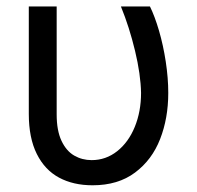

<svg xmlns="http://www.w3.org/2000/svg" viewBox="-20 -550 595 580"><path d="M151.2 -530.4V-204.4Q151.2 -155.7 165.7 -124.8Q180.2 -93.9 204.1 -80.1Q227.9 -66.3 256.9 -66.3Q299.7 -66.3 333.9 -93.2Q368.1 -120.2 387.1 -166.6Q406.1 -213.1 406.1 -269.3Q405 -325.6 387.9 -396.6Q370.9 -467.5 345.3 -530.4H433Q447.5 -501 460.3 -457.4Q473.1 -413.7 480.7 -364Q488.3 -314.2 488.3 -269.3Q488.3 -193 463.7 -130Q439.2 -67 387.9 -28.7Q336.7 9.7 259.7 9.7Q201.3 9.7 158.3 -13.5Q115.3 -36.6 91.2 -84.9Q67 -133.3 67 -205.8V-530.4Z"/></svg>

Font: Pretendard Variable
Style: Regular
Weight: 400
Designer: Base glyphs from Inter by Rasmus Andersson; Hangul glyphs from Noto Sans CJK(Source Han Sans) by Jang Soo-young and Kang
Foundry: Kil Hyung-jin
Version: Version 1.100;FEAKit 1.0